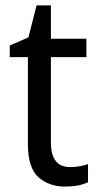

<svg xmlns="http://www.w3.org/2000/svg" viewBox="-20 -679 364 709"><path d="M239 -62Q256 -62 274 -65Q292 -68 305 -73V-6Q271 10 220 10Q161 10 122 -24.5Q83 -59 83 -148V-468H16V-511L85 -541L115 -659H168V-536H299V-468H168V-153Q168 -62 239 -62Z"/></svg>

Font: Noto Sans Telugu SemiCondensed
Style: Regular
Weight: 400
Width: 4
Designer: Jelle Bosma - Monotype Design Team
Foundry: Monotype Imaging Inc.
Version: Version 2.005; ttfautohint (v1.8.4.7-5d5b)